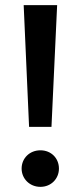

<svg xmlns="http://www.w3.org/2000/svg" viewBox="-20 -720 313 746"><path d="M180 -227 202 -700H72L93 -227ZM137 6C179 6 209 -26 209 -65C209 -105 179 -136 137 -136C95 -136 64 -105 64 -65C64 -26 95 6 137 6Z"/></svg>

Font: Montserrat-Alt1 SemBd
Style: Regular
Weight: 600
Designer: Differentunic
Foundry: Differentunic
Version: Version 7.222